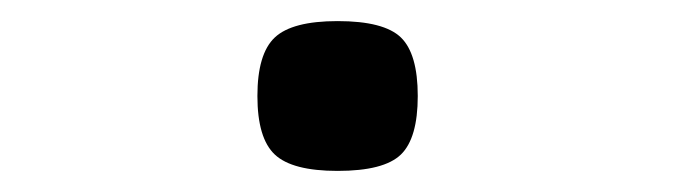

<svg xmlns="http://www.w3.org/2000/svg" viewBox="-20 -491 640 182"><path d="M300 -329Q257 -329 240.5 -344.5Q224 -360 224 -400Q224 -440 240.5 -455.5Q257 -471 300 -471Q344 -471 360 -455.5Q376 -440 376 -400Q376 -360 360 -344.5Q344 -329 300 -329Z"/></svg>

Font: Victor Mono Thin Medium
Style: Regular
Weight: 500
Monospace: yes
Version: Version 1.561;gftools[0.9.30]